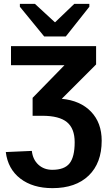

<svg xmlns="http://www.w3.org/2000/svg" viewBox="-20 -767 566 995"><path d="M251 113Q314 113 340.5 79.5Q367 46 367 -30Q367 -101 327 -134Q287 -167 199 -167H149V-260L314 -429H37V-528H478V-433L300 -255Q396 -246 451.5 -188.5Q507 -131 507 -38Q507 78 439.5 143Q372 208 252 208Q150 208 85.5 158.5Q21 109 10 21L145 15Q150 60 179 86.5Q208 113 251 113ZM443 -732 321 -578H209L83 -732V-747H161L264 -652H266L365 -747H443Z"/></svg>

Font: Libra Sans
Style: Bold
Weight: 700
Foundry: Context Ltd
Version: Version 1.000